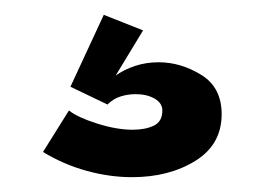

<svg xmlns="http://www.w3.org/2000/svg" viewBox="-20 -86 357 259"><path d="M38 119 73 63Q84 72 110.5 80.5Q137 89 159 89Q176 89 187.5 83.5Q199 78 199 63Q199 53 188.5 47Q178 41 163 41Q153 41 143 44Q133 47 125 55L75 31L120 -66L173 -45L136 16Q147 8 162 3Q177 -2 194 -2Q224 -2 251.5 15Q279 32 279 68Q279 109 243.5 131Q208 153 158 153Q128 153 97 144.5Q66 136 38 119Z"/></svg>

Font: Darker Grotesque ExtraBold
Style: Regular
Weight: 800
Designer: Gabriel Lam
Foundry: TypeRant
Version: Version 1.000;gftools[0.9.28]